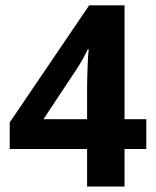

<svg xmlns="http://www.w3.org/2000/svg" viewBox="-20 -685 572 705"><path d="M299.8 -247.2V-360Q299.8 -393.8 301.8 -443.9Q303.8 -493.9 305.9 -504H302.3Q285.1 -467.1 261.4 -431.2L139.5 -247.2ZM517.2 -247.2V-138H437.3V0H299.8V-138H15.7V-235.6L307.4 -665.3H437.3V-247.2Z"/></svg>

Font: Khula
Style: Bold
Weight: 700
Designer: Erin McLaughlin, Steve Matteson
Version: Version 1.000;PS 1.0;hotconv 1.0.72;makeotf.lib2.5.5900; ttf